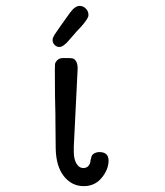

<svg xmlns="http://www.w3.org/2000/svg" viewBox="-20 -634 565 658"><path d="M160.2 -497.1Q160.2 -503.9 166.5 -514.4Q172.9 -524.9 220.2 -590.8Q237.3 -613.8 252.9 -613.8Q265.1 -613.8 274.2 -604.5Q283.2 -595.2 283.2 -583Q283.2 -580.1 282.7 -578.1Q282.2 -576.2 280.5 -573Q278.8 -569.8 277.3 -567.4Q275.9 -564.9 272.5 -560.5Q269 -556.2 266.1 -552Q263.2 -547.9 256.6 -541Q250 -534.2 243.9 -527.6Q237.8 -521 228.5 -510Q219.2 -499 210 -488.8Q193.8 -472.7 183.8 -472.9Q173.8 -473.1 167 -480.2Q160.2 -487.3 160.2 -497.1ZM168 -394Q168 -407.2 168.5 -413.6Q168.9 -419.9 176 -427.5Q183.1 -435.1 196.8 -435.1H211.9Q223.1 -435.1 229.5 -433.6Q235.8 -432.1 241 -423.6Q246.1 -415 246.1 -398.9L232.9 -130.9V-113.8Q232.9 -88.9 241.9 -73.5Q251 -58.1 265.1 -58.1Q285.2 -58.1 290 -80.1V-84Q291 -86.9 291.5 -89.4Q292 -91.8 293 -95.5Q293.9 -99.1 295.9 -102.1Q297.9 -105 301.5 -107.4Q305.2 -109.9 310.1 -111.3Q314.9 -112.8 320.8 -112.8Q351.6 -112.8 352.1 -84Q352.1 -53.2 328.6 -24.7Q305.2 3.9 267.1 3.9Q226.1 3.9 199 -30Q171.9 -64 170.9 -126L169.9 -226.1V-242.2Q168 -295.9 168 -394Z"/></svg>

Font: CMU Typewriter Text
Style: Light
Weight: 200
Version: Version 0.7.0